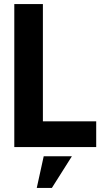

<svg xmlns="http://www.w3.org/2000/svg" viewBox="-20 -720 516 940"><path d="M50 0V-700H190V-126H451V0ZM160 200 194 45H332L234 200Z"/></svg>

Font: Cal Sans
Style: Regular
Weight: 400
Designer: Designer Mark Davis DBA MarkFonts
Foundry: Designer Mark Davis DBA MarkFonts
Version: Version 1.000